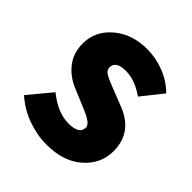

<svg xmlns="http://www.w3.org/2000/svg" viewBox="-184 -791 932 932"><g transform="rotate(45 282.0 -325.0)"><path d="M278 12Q214 12 148.5 -11.5Q83 -35 32 -81L130 -199Q208 -136 282 -136Q356 -136 356 -182Q356 -210 282 -239Q273 -243 268 -245L187 -279Q129 -302 92.5 -348Q56 -394 56 -460Q56 -545 124.5 -603.5Q193 -662 298 -662Q356 -662 413.5 -640Q471 -618 514 -575L428 -467Q361 -514 298 -514Q230 -514 230 -470Q230 -451 248 -439.5Q266 -428 310 -411Q320 -407 326 -405L405 -374Q532 -324 532 -196Q532 -109 463.5 -48.5Q395 12 278 12Z"/></g></svg>

Font: Assistant ExtraBold
Style: Regular
Weight: 800
Designer: Hebrew By Ben Nathan, Latin by Paul Hunt
Version: Version 2.001;PS 002.001;hotconv 1.0.88;makeotf.lib2.5.64775